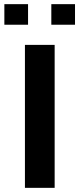

<svg xmlns="http://www.w3.org/2000/svg" viewBox="-20 -904 382 924"><path d="M100 0V-688H243V0ZM1 -785V-884H115V-785ZM227 -785V-884H341V-785Z"/></svg>

Font: Saira Expanded SemiBold
Style: Regular
Weight: 600
Width: 7
Designer: Hector Gatti with collaboration of the Omnibus-Type team
Foundry: Omnibus-Type
Version: Version 1.100; ttfautohint (v1.8.3)